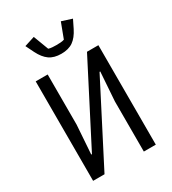

<svg xmlns="http://www.w3.org/2000/svg" viewBox="-222 -1052 1043 1167"><g transform="rotate(-30 300.0 -469.0)"><path d="M80 -698H164V-346L150 -144H155L440 -698H520V0H436V-352L450 -554H445L160 0H80ZM161 -858 133 -915 205 -938 245 -832Q256 -828 272 -827Q288 -826 300 -826Q312 -826 328 -827Q344 -828 355 -832L395 -938L467 -915L439 -858Q415 -810 383 -787.5Q351 -765 300 -765Q249 -765 217 -787.5Q185 -810 161 -858Z"/></g></svg>

Font: IBM Plaex Mono
Style: Regular
Weight: 400
Designer: Mike Abbink, Paul van der Laan, Pieter van Rosmalen
Foundry: Bold Monday
Version: Version 2.003